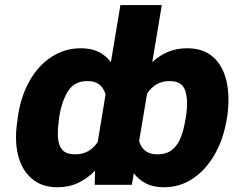

<svg xmlns="http://www.w3.org/2000/svg" viewBox="-20 -748 990 777"><path d="M899.4 -275.4 897.5 -265.6Q884.3 -184.6 848.6 -122.6Q813 -60.5 760.5 -25.4Q708 9.8 643.6 9.8Q601.1 9.8 571 -5.4Q541 -20.5 521.5 -46.9L513.7 0H363.3L364.7 -57.6Q335 -26.4 297.1 -8.3Q259.3 9.8 212.4 9.8Q148.9 9.8 108.2 -25.4Q67.4 -60.5 52.5 -122.6Q37.6 -184.6 51.3 -265.6L52.2 -275.4Q64.5 -358.9 100.1 -421.4Q135.7 -483.9 189.2 -518.3Q242.7 -552.7 307.1 -552.7Q349.6 -552.7 379.4 -537.8Q409.2 -522.9 428.7 -496.1L467.3 -727.5H634.8L596.2 -496.6Q625 -523.4 659.9 -538.1Q694.8 -552.7 737.3 -552.7Q801.3 -552.7 841.3 -518.3Q881.3 -483.9 896.2 -421.4Q911.1 -358.9 899.4 -275.4ZM730.5 -265.6 732.4 -275.4Q742.7 -341.3 729.7 -380.9Q716.8 -420.4 666 -419.9Q609.4 -420.4 575.2 -369.1L543 -176.8Q559.1 -123 617.2 -123.5Q654.8 -123.5 677.5 -142.6Q700.2 -161.6 712.4 -193.8Q724.6 -226.1 730.5 -265.6ZM219.7 -275.4 218.8 -265.6Q212.9 -226.1 214.4 -193.8Q215.8 -161.6 231.4 -142.6Q247.1 -123.5 284.2 -123.5Q341.8 -123 375.5 -173.3L407.2 -365.7Q391.6 -420.4 334 -419.9Q282.7 -420.4 256.6 -380.9Q230.5 -341.3 219.7 -275.4Z"/></svg>

Font: Inter Display Extra Bold
Style: Italic
Weight: 800
Italic angle: -9.39999°
Designer: Rasmus Andersson
Foundry: rsms
Version: Version 4.000;git-4fc901f